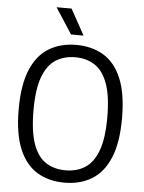

<svg xmlns="http://www.w3.org/2000/svg" viewBox="-62 -995 790 1054"><g transform="rotate(5 333.0 -468.0)"><path d="M333 9.5Q247 9.5 183 -28.8Q119 -67 83.5 -150.5Q48 -234 48 -370Q48 -506 83.5 -589.5Q119 -673 183 -711.2Q247 -749.5 333 -749.5Q419 -749.5 483 -711.2Q547 -673 582.2 -589.5Q617.5 -506 617.5 -370Q617.5 -234.5 582 -150.8Q546.5 -67 482.5 -28.8Q418.5 9.5 333 9.5ZM333 -58.5Q394.5 -58.5 440.2 -87.5Q486 -116.5 511.2 -184Q536.5 -251.5 536.5 -367.5Q536.5 -486 511.2 -554.5Q486 -623 440.2 -652.2Q394.5 -681.5 333 -681.5Q271.5 -681.5 225.8 -652.5Q180 -623.5 154.8 -556Q129.5 -488.5 129.5 -372.5Q129.5 -254 154.5 -185.2Q179.5 -116.5 225.2 -87.5Q271 -58.5 333 -58.5ZM298.5 -804 206.5 -946H289L367.5 -804Z"/></g></svg>

Font: Encode Sans SemiCondensed SemiCondensed
Style: Regular
Weight: 400
Width: 4
Designer: Multiple Designers
Foundry: Impallari Type
Version: Version 3.000; ttfautohint (v1.8.3) -l 8 -r 50 -G 200 -x 14 